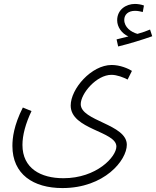

<svg xmlns="http://www.w3.org/2000/svg" viewBox="-20 -725 793 975"><path d="M580 -489C634 -502 706 -524 753 -541L742 -575C724 -567 703 -560 678 -553C645 -562 611 -587 611 -624C611 -651 631 -670 666 -670C680 -670 692 -667 705 -664L711 -697C698 -702 680 -705 665 -705C620 -705 575 -676 575 -622C575 -588 598 -555 632 -540C613 -535 598 -531 572 -525ZM43 16C43 160 149 230 297 230C510 230 624 89 624 10C624 -95 390 -110 390 -196C390 -250 470 -345 546 -345C574 -345 607 -332 628 -321L650 -365C631 -377 590 -395 547 -395C444 -395 339 -274 339 -189C339 -67 571 -59 571 19C571 71 471 180 302 180C187 180 94 130 94 11C94 -39 110 -98 140 -161L96 -179C50 -88 43 -24 43 16Z"/></svg>

Font: Noto Sans Arabic UI Cn Lt
Style: Regular
Weight: 300
Width: 3
Designer: Monotype Design Team, Nadine Chahine and Nizar Qandah
Foundry: Monotype Imaging Inc.
Version: Version 2.010